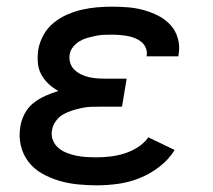

<svg xmlns="http://www.w3.org/2000/svg" viewBox="-20 -548 640 576"><path d="M270 8Q241 8 212 5Q183 2 156.5 -6Q130 -14 106 -27.5Q82 -41 65.5 -62.5Q49 -84 42.5 -111.5Q36 -139 41 -168Q44 -188 54 -207Q64 -226 80.5 -239Q97 -252 116 -260.5Q135 -269 155 -275Q139 -284 125.5 -296.5Q112 -309 103.5 -325Q95 -341 93.5 -360.5Q92 -380 95 -400Q99 -422 110.5 -443Q122 -464 141 -479.5Q160 -495 182 -504.5Q204 -514 226 -519Q248 -524 270.5 -526Q293 -528 316 -528Q340 -528 364.5 -526Q389 -524 412 -517.5Q435 -511 455.5 -500.5Q476 -490 491.5 -473Q507 -456 513.5 -433Q520 -410 516 -386Q516 -384 515.5 -382.5Q515 -381 515 -379H419Q420 -380 420 -380.5Q420 -381 420 -381Q422 -393 417.5 -404Q413 -415 404.5 -422Q396 -429 385 -433.5Q374 -438 362.5 -440Q351 -442 339.5 -443Q328 -444 316 -444Q303 -444 291 -443.5Q279 -443 267 -440.5Q255 -438 242.5 -434.5Q230 -431 219 -424.5Q208 -418 199.5 -407.5Q191 -397 189 -385Q187 -372 190.5 -360Q194 -348 202.5 -339.5Q211 -331 222 -325.5Q233 -320 245 -317Q257 -314 270 -313Q283 -312 295 -312H360L346 -228H282Q267 -228 253 -227.5Q239 -227 225 -224Q211 -221 196.5 -216.5Q182 -212 169 -204.5Q156 -197 147 -184Q138 -171 136 -157Q133 -142 138.5 -128Q144 -114 155 -104.5Q166 -95 180 -89.5Q194 -84 208.5 -81Q223 -78 238.5 -77Q254 -76 270 -76Q290 -76 311 -78.5Q332 -81 353 -87.5Q374 -94 393 -106Q412 -118 425 -136L504 -98Q486 -69 458 -47.5Q430 -26 398.5 -13.5Q367 -1 334.5 3.5Q302 8 270 8Z"/></svg>

Font: Iosevka SS04 Medium Extended
Style: Italic
Weight: 500
Width: 7
Italic angle: -9°
Monospace: yes
Designer: Belleve Invis
Foundry: Belleve Invis
Version: Version 19.0.0; ttfautohint (v1.8.4)